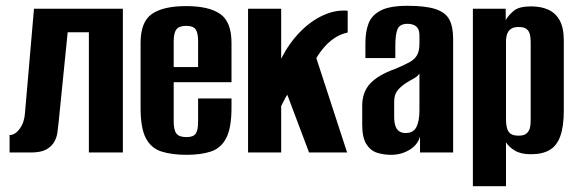

<svg xmlns="http://www.w3.org/2000/svg" viewBox="-20 -525 1991 661"><path d="M13 0V-60Q32 -60 48 -82Q64 -104 66 -136L97 -495H403V0H286V-414H213L182 -106Q180 -90 178 -71.5Q176 -53 167 -37Q158 -21 139.5 -10.5Q121 0 86 0Z M623 8Q571 8 535.5 -3.5Q500 -15 482 -49.5Q464 -84 464 -154V-377Q464 -450 503 -477Q542 -504 621 -504Q699 -504 738 -477Q777 -450 777 -377V-242H578V-107Q578 -77 587.5 -65Q597 -53 622 -53Q645 -53 653.5 -64.5Q662 -76 662 -107V-186H777V-155Q777 -85 759 -50Q741 -15 706.5 -3.5Q672 8 623 8ZM578 -294H662V-383Q662 -412 653.5 -424Q645 -436 621 -436Q597 -436 587.5 -424Q578 -412 578 -383Z M834 0V-495H948V-323Q975 -376 1012.5 -414.5Q1050 -453 1093 -472.5Q1136 -492 1177 -488V-413Q1153 -408 1134 -395.5Q1115 -383 1101 -368Q1092 -358 1084 -347.5Q1076 -337 1069 -325L1175 0H1044L969 -199Q963 -190 957.5 -178.5Q952 -167 948 -160V0Z M1327 8Q1301 8 1278.5 1Q1256 -6 1241.5 -28.5Q1227 -51 1227 -95V-161Q1227 -208 1254.5 -237.5Q1282 -267 1341 -288Q1372 -301 1390 -311Q1408 -321 1416 -335.5Q1424 -350 1424 -375V-402Q1424 -418 1419 -426.5Q1414 -435 1404.5 -439Q1395 -443 1383 -443Q1357 -443 1349 -425.5Q1341 -408 1341 -367V-325H1238V-378Q1238 -415 1248.5 -443.5Q1259 -472 1290 -488.5Q1321 -505 1383 -505Q1446 -505 1480 -493.5Q1514 -482 1527 -457.5Q1540 -433 1540 -391V0H1426V-55Q1418 -26 1389.5 -9Q1361 8 1327 8ZM1376 -67Q1403 -67 1413.5 -87.5Q1424 -108 1424 -145V-272Q1418 -262 1404 -254.5Q1390 -247 1376 -238Q1357 -225 1347 -211.5Q1337 -198 1337 -174V-123Q1337 -102 1342 -89.5Q1347 -77 1356 -72Q1365 -67 1376 -67Z M1608 116V-495H1721V-456Q1731 -473 1749 -488Q1767 -503 1808 -503Q1843 -503 1868 -491.5Q1893 -480 1907 -454.5Q1921 -429 1921 -385V-145Q1921 -90 1909 -56.5Q1897 -23 1872 -8.5Q1847 6 1808 6Q1773 6 1752.5 -6.5Q1732 -19 1722 -35V116ZM1765 -58Q1780 -58 1788 -62.5Q1796 -67 1800.5 -75Q1805 -83 1806 -93.5Q1807 -104 1807 -117V-373Q1807 -386 1806 -397Q1805 -408 1800.5 -416Q1796 -424 1788 -428Q1780 -432 1765 -432Q1751 -432 1742.5 -427.5Q1734 -423 1729.5 -415.5Q1725 -408 1723.5 -399Q1722 -390 1722 -383V-114Q1722 -97 1725.5 -84Q1729 -71 1738 -64.5Q1747 -58 1765 -58Z"/></svg>

Font: Alumni Sans
Style: Bold
Weight: 700
Designer: Robert E. Leuschke
Foundry: Robert E. Leuschke
Version: Version 1.018